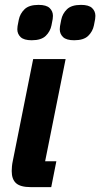

<svg xmlns="http://www.w3.org/2000/svg" viewBox="-20 -767 411 787"><path d="M106 0Q64 0 46 -16Q28 -32 28 -66Q28 -74 29 -85Q30 -96 32 -105L116 -525H249L165 -106H211L190 0ZM284 -602Q252 -602 238.5 -615Q225 -628 225 -647Q225 -652 226 -660Q227 -668 231 -686Q236 -711 254.5 -729Q273 -747 312 -747Q344 -747 357.5 -734Q371 -721 371 -702Q371 -697 370 -689Q369 -681 365 -663Q360 -638 341.5 -620Q323 -602 284 -602ZM110 -602Q78 -602 64.5 -615Q51 -628 51 -647Q51 -652 52 -660Q53 -668 57 -686Q62 -711 80.5 -729Q99 -747 138 -747Q170 -747 183.5 -734Q197 -721 197 -702Q197 -697 196 -689Q195 -681 191 -663Q186 -638 167.5 -620Q149 -602 110 -602Z"/></svg>

Font: IBM Plex Sans Cond
Style: Bold Italic
Weight: 700
Width: 3
Italic angle: -11°
Designer: Mike Abbink, Paul van der Laan, Pieter van Rosmalen
Foundry: Bold Monday
Version: Version 1.3